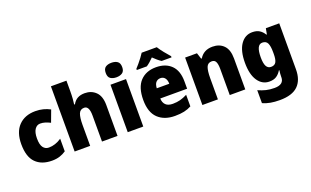

<svg xmlns="http://www.w3.org/2000/svg" viewBox="-103 -1319 3411 2103"><g transform="rotate(-20 1603.0 -268.0)"><path d="M295 10Q174 10 106 -58.5Q38 -127 38 -274Q38 -414 110 -488.5Q182 -563 305 -563Q354 -563 396.5 -552Q439 -541 476 -521L425 -384Q394 -400 366 -408.5Q338 -417 309 -417Q270 -417 245.5 -381Q221 -345 221 -275Q221 -202 245.5 -169.5Q270 -137 311 -137Q387 -137 459 -186V-39Q426 -16 386 -3Q346 10 295 10Z M741 -641Q741 -589 738 -550Q735 -511 731 -485H740Q763 -526 797.5 -544.5Q832 -563 880 -563Q958 -563 1009 -513Q1060 -463 1060 -360V0H879V-304Q879 -415 821 -415Q774 -415 757.5 -372.5Q741 -330 741 -247V0H560V-760H741Z M1270 -776Q1312 -776 1339 -757.5Q1366 -739 1366 -691Q1366 -644 1338.5 -625.5Q1311 -607 1270 -607Q1227 -607 1200.5 -625.5Q1174 -644 1174 -691Q1174 -739 1200.5 -757.5Q1227 -776 1270 -776ZM1360 -553V0H1179V-553Z M1711 -563Q1823 -563 1888 -499Q1953 -435 1953 -310V-225H1640Q1641 -177 1668.5 -150Q1696 -123 1751 -123Q1798 -123 1837.5 -133.5Q1877 -144 1920 -166V-31Q1881 -10 1836 0Q1791 10 1728 10Q1604 10 1531.5 -59.5Q1459 -129 1459 -273Q1459 -419 1527 -491Q1595 -563 1711 -563ZM1717 -434Q1686 -434 1665.5 -413Q1645 -392 1642 -343H1788Q1788 -385 1769 -409.5Q1750 -434 1717 -434ZM1796 -766Q1817 -732 1849.5 -691.5Q1882 -651 1910 -620V-606H1795Q1773 -620 1752 -638Q1731 -656 1707 -679Q1683 -655 1663 -637.5Q1643 -620 1622 -606H1505V-620Q1522 -638 1544 -664Q1566 -690 1586.5 -717.5Q1607 -745 1620 -766Z M2370 -563Q2451 -563 2500 -513Q2549 -463 2549 -360V0H2368V-304Q2368 -359 2355 -387Q2342 -415 2308 -415Q2262 -415 2246 -374Q2230 -333 2230 -246V0H2049V-553H2187L2210 -482H2218Q2241 -521 2279 -542Q2317 -563 2370 -563Z M2833 -563Q2884 -563 2916.5 -542.5Q2949 -522 2971 -485H2977L2990 -553H3146V-17Q3146 108 3078 174Q3010 240 2866 240Q2806 240 2759 231.5Q2712 223 2669 204V53Q2717 74 2759.5 84.5Q2802 95 2857 95Q2966 95 2966 10V1Q2966 -13 2967.5 -32.5Q2969 -52 2972 -70H2966Q2945 -34 2913 -12Q2881 10 2829 10Q2746 10 2695.5 -64Q2645 -138 2645 -275Q2645 -413 2696.5 -488Q2748 -563 2833 -563ZM2898 -418Q2828 -418 2828 -272Q2828 -200 2846 -167.5Q2864 -135 2900 -135Q2942 -135 2958.5 -164.5Q2975 -194 2975 -256V-281Q2975 -349 2959 -383.5Q2943 -418 2898 -418Z"/></g></svg>

Font: Noto Sans Ethiopic SemiCondensed Black
Style: Regular
Weight: 900
Width: 4
Designer: Monotype Design Team
Foundry: Monotype Imaging Inc.
Version: Version 2.102; ttfautohint (v1.8.4.7-5d5b)